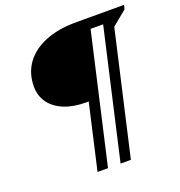

<svg xmlns="http://www.w3.org/2000/svg" viewBox="-141 -809 967 1034"><g transform="rotate(-20 342.0 -291.5)"><path d="M312 -266Q240 -266 187.5 -287.5Q135 -309 106 -348.5Q77 -388 77 -442Q77 -518 117 -573.5Q157 -629 231 -659.5Q305 -690 406 -690H451L353 -266ZM242 107 424 -690H484L302 107ZM374 107 556 -690H684L678 -666L568 -576L606 -649L433 107ZM456 -630 470 -690H574L560 -630Z"/></g></svg>

Font: Platypi Light ExtraBold
Style: Italic
Weight: 800
Italic angle: -13°
Version: Version 1.200